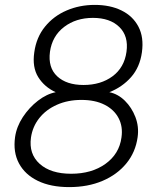

<svg xmlns="http://www.w3.org/2000/svg" viewBox="-20 -753 642 784"><path d="M262.5 11Q187 11 134.5 -14.5Q82 -40 57.5 -85.8Q33 -131.5 41.5 -193Q47.5 -235.5 73.2 -274.8Q99 -314 135 -341.8Q171 -369.5 207.5 -376.5Q161.5 -397.5 136.2 -438Q111 -478.5 120 -539.5Q128.5 -601 163.8 -644.2Q199 -687.5 252 -710.2Q305 -733 367 -733Q430 -733 476.2 -710.2Q522.5 -687.5 545.2 -644.2Q568 -601 559.5 -539.5Q551 -478.5 515.2 -438Q479.5 -397.5 426.5 -376.5Q461.5 -369.5 489.8 -341.8Q518 -314 533 -274.8Q548 -235.5 542 -193Q533.5 -131.5 496 -85.8Q458.5 -40 398.8 -14.5Q339 11 262.5 11ZM270.5 -43.5Q354.5 -43.5 410.8 -84Q467 -124.5 476 -191.5Q482.5 -236 464.2 -270.8Q446 -305.5 407.2 -325.2Q368.5 -345 312.5 -345Q257 -345 212.5 -325.2Q168 -305.5 140.5 -270.8Q113 -236 106.5 -191.5Q97 -124.5 142 -84Q187 -43.5 270.5 -43.5ZM321 -406Q391.5 -406 439.5 -441.5Q487.5 -477 496.5 -541.5Q505.5 -605.5 467.2 -642.8Q429 -680 359.5 -680Q290 -680 241.5 -642.8Q193 -605.5 184 -541.5Q175.5 -477 213.5 -441.5Q251.5 -406 321 -406Z"/></svg>

Font: Public Sans Thin ExtraLight
Style: Italic
Weight: 250
Italic angle: -8°
Version: Version 2.001